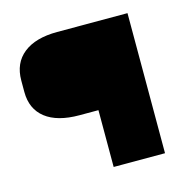

<svg xmlns="http://www.w3.org/2000/svg" viewBox="-85 -628 729 715"><g transform="rotate(-15 279.5 -270.0)"><path d="M466 -540V0H268V-219H195Q110 -219 64.5 -254.5Q19 -290 19 -356V-400Q19 -467 65 -503.5Q111 -540 195 -540Z"/></g></svg>

Font: Pathway Extreme 8pt Thin 12pt ExtraBold
Style: Regular
Weight: 800
Version: Version 1.001;gftools[0.9.26]